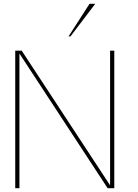

<svg xmlns="http://www.w3.org/2000/svg" viewBox="-20 -988 723 1008"><path d="M580 0V-722H558V-15L94 -722H60V0H82V-707L545 0ZM480 -968H450L340 -797H350Z"/></svg>

Font: Perun Thin
Style: Regular
Weight: 100
Foundry: Copyright (c) Stefan Peev, Context Ltd, 2016
Version: Version 1.089